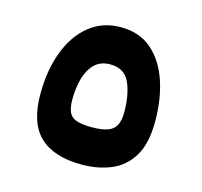

<svg xmlns="http://www.w3.org/2000/svg" viewBox="-83 -618 753 715"><g transform="rotate(15 293.0 -261.0)"><path d="M289.6 4.9Q182.1 4.9 127.7 -46.4Q73.2 -97.7 73.2 -209.5Q73.2 -302.2 100.6 -374Q127.9 -445.8 178.7 -486.6Q229.5 -527.3 299.3 -527.3Q371.1 -527.3 418.5 -486.3Q465.8 -445.3 489.3 -376Q512.7 -306.6 512.7 -221.2Q512.7 -134.8 482.2 -85.4Q451.7 -36.1 401.1 -15.6Q350.6 4.9 289.6 4.9ZM290.5 -139.2Q327.6 -139.2 350.1 -147Q372.6 -154.8 382.6 -173.3Q392.6 -191.9 392.6 -224.1Q392.6 -292.5 372.1 -337.9Q351.6 -383.3 296.4 -383.3Q259.3 -383.3 236.6 -360.8Q213.9 -338.4 203.6 -301.5Q193.4 -264.6 193.4 -220.2Q193.4 -188.5 202.1 -170.7Q210.9 -152.8 232.2 -146Q253.4 -139.2 290.5 -139.2Z"/></g></svg>

Font: Cascadia Code
Style: Regular
Weight: 400
Monospace: yes
Designer: Aaron Bell
Foundry: Saja Typeworks
Version: Version 2106.017